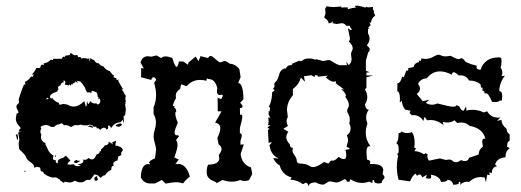

<svg xmlns="http://www.w3.org/2000/svg" viewBox="-20 -633 1817 669"><path d="M202.6 4.4 189 -4.9Q188 -9.3 186 -9.3L184.1 -8.8Q179.2 -15.1 170.9 -15.1L164.1 -14.2Q146 -18.1 133.3 -27.8Q130.9 -36.1 125 -36.1L122.6 -35.6L119.6 -49.3L108.9 -51.8Q103 -51.8 100.6 -46.4Q99.6 -55.2 95.9 -59.6Q92.3 -64 87.6 -67.1Q83 -70.3 78.6 -73.7Q74.2 -77.1 71.8 -83.5Q69.3 -89.8 65.2 -94.7Q61 -99.6 56.9 -103.5Q52.7 -107.4 49.6 -110.4Q46.4 -113.3 46.4 -115.2L44.9 -133.3L47.4 -147.9L43.5 -169.4L44.9 -172.4L56.2 -173.3L44.9 -174.8Q48.3 -185.5 52.7 -185.5Q50.3 -189.9 47.4 -193.1Q44.4 -196.3 41.7 -200Q39.1 -203.6 37.1 -208.5Q35.2 -213.4 35.2 -220.7L38.1 -237.8Q44.4 -237.8 44.4 -241.7Q44.4 -244.6 40.8 -250.7Q37.1 -256.8 37.1 -261.2Q37.1 -267.1 41.7 -270.3Q46.4 -273.4 46.4 -278.8L44.9 -284.7Q51.8 -312 64.5 -340.3L67.4 -336.9L68.8 -339.8L66.4 -347.7Q79.1 -352.1 87.9 -366.2H94.2L97.2 -372.6L95.7 -374L89.8 -372.1Q102.5 -384.8 106.4 -396H119.6Q121.1 -399.9 122.3 -403.8Q123.5 -407.7 127.9 -407.7L133.3 -406.7L131.8 -412.1Q147.5 -414.1 157.2 -425.3L164.1 -422.9L165.5 -428.2H194.8L200.2 -436L204.1 -433.6L208 -439L224.1 -441.4V-446.8L229.5 -447.3Q234.9 -440.4 242.2 -440.4L249.5 -441.4L252.4 -433.6L260.3 -434.6L263.2 -429.2L272.9 -430.7L287.1 -428.2L291 -430.7L291.5 -417.5L295.4 -430.7Q300.8 -425.3 308.6 -422.9Q313 -412.6 324.7 -412.1Q330.1 -403.3 340.8 -401.4Q348.1 -389.2 362.3 -385.3L372.1 -373Q377 -371.6 377 -368.2L375.5 -363.8L386.2 -359.9L385.7 -356.9Q385.7 -354 388.2 -354L394.5 -356L391.6 -351.6L407.7 -323.7L405.3 -318.4L409.2 -315.4Q411.6 -307.6 418.5 -299.3L416.5 -289.6L418.5 -278.3L416 -276.9L418 -272.5L416 -268.6L418.5 -251.5L416 -231.4L410.6 -228.5L412.1 -202.6L407.7 -215.3L399.9 -207Q378.9 -206.5 367.7 -187Q361.8 -196.3 358.9 -196.3Q356.4 -196.3 356.4 -184.6L349.6 -181.6Q349.6 -188 342.8 -188Q335.9 -188 328.6 -180.2Q326.2 -186 320.3 -186L317.9 -185.5Q315.9 -191.9 311.5 -191.9L307.1 -190.9Q301.3 -198.7 293.5 -198.7L284.7 -196.3H270L261.2 -198.7L251 -196.3L245.1 -197.3Q237.3 -197.3 229.5 -190.9H225.6Q216.3 -197.3 208 -197.3L202.6 -196.3Q198.7 -203.1 193.8 -203.1L183.6 -199.2Q174.8 -199.2 169.4 -190.9H157.2Q149.4 -197.3 139.6 -197.3Q130.4 -197.3 121.1 -190.9L124 -184.6Q120.6 -179.7 120.6 -174.8Q120.6 -168.9 124 -164.1L122.6 -155.8Q122.6 -141.1 140.1 -133.3L137.2 -132.3Q141.1 -125.5 143.3 -119.9Q145.5 -114.3 148.2 -109.1Q150.9 -104 155 -99.6Q159.2 -95.2 166.5 -90.8L164.1 -81.5Q164.1 -74.7 174.8 -74.7L174.3 -70.3Q174.3 -65.4 177.2 -65.4L180.2 -66.4L181.6 -61V-73.2Q188 -82.5 202.6 -82.5L200.2 -85.4Q206.1 -86.4 209.5 -90.8L225.6 -73.2Q216.3 -66.9 214.8 -61L225.1 -59.1L236.3 -61Q242.2 -53.7 251.5 -53.7L261.7 -55.7L250.5 -60.5Q270.5 -62 270.5 -73.2L270 -77.1L275.9 -76.2Q282.7 -76.2 288.6 -82.5Q294.9 -77.6 300.3 -77.6Q310.1 -77.6 315.9 -94.2Q327.1 -98.1 327.1 -103L326.7 -105Q332.5 -105.5 332.5 -109.9L332 -112.8Q339.4 -117.2 345.2 -126.5Q358.9 -126.5 358.9 -139.6L374 -129.9L370.6 -136.7L384.3 -142.6L381.8 -125L385.3 -125.5Q389.6 -125.5 397.5 -121.6Q407.7 -116.7 407.7 -111.3Q407.7 -107.4 404.8 -104.5Q401.9 -101.6 401.9 -97.7L402.8 -92.8L392.1 -87.4L389.6 -74.2Q374.5 -70.3 374.5 -61.5L376 -55.7Q368.2 -54.2 368.2 -46.9L367.7 -41Q355 -36.6 346.2 -22.5Q337.4 -21.5 332.5 -14.2H328.6Q322.3 -24.9 308.6 -24.9Q306.6 -22.9 304.7 -20Q295.9 -5.9 292 -5.9L285.6 -6.3Q280.3 -6.3 275.1 -2Q270 2.4 261.7 2.4L253.9 2L240.2 -3.4Q232.4 2.9 221.2 2.9L205.6 0ZM278.8 -261.7 281.7 -264.2 283.2 -280.8Q285.6 -271 288.1 -271Q291 -271 293.9 -280.8Q301.3 -272.5 310.5 -272.5L315.4 -272.9L320.8 -268.6Q329.6 -272.9 329.6 -279.8Q329.6 -285.2 326.2 -290L320.8 -288.6L324.2 -294.4L320.3 -295.9Q319.8 -303.7 318.6 -307.1Q317.4 -310.5 315.4 -311.8Q313.5 -313 310.5 -313.5Q307.6 -314 303.2 -316.9Q298.3 -314.5 297.9 -309.1Q294.4 -311 285.2 -311.5L282.7 -309.6L281.7 -315.9Q278.3 -318.4 278.1 -321.5Q277.8 -324.7 274.7 -329.8Q271.5 -335 267.6 -340.1Q263.7 -345.2 259.3 -349.1L247.1 -351.6L252.4 -344.2L241.7 -349.1L239.3 -343.8Q233.4 -343.8 231.9 -337.9L229 -339.8Q226.6 -339.8 226.6 -332Q224.6 -338.4 222.7 -338.4Q220.7 -338.4 220.2 -335.4L205.6 -338.4L208 -346.2Q208 -351.1 201.7 -353V-346.2Q190.9 -344.2 190.9 -335.4Q182.1 -334 182.1 -326.2L184.1 -321.3Q180.2 -320.3 180.2 -314.5Q154.3 -306.2 154.3 -296.4Q154.3 -292 158.7 -288.6L161.1 -292.5Q171.4 -278.3 184.6 -274.9L187.5 -267.6L200.7 -271L214.8 -268.6Q226.1 -261.7 236.3 -261.7Q254.9 -261.7 273.9 -280.8ZM141.1 -286.1 149.9 -289.1 144 -293ZM392.6 -191.4Q387.7 -191.4 382.3 -195.3Q387.2 -201.2 400.9 -203.1L405.3 -198.2Q399.4 -191.4 392.6 -191.4ZM305.2 -187.5 286.1 -192.4Q291 -195.8 295.4 -195.8Q301.3 -195.8 305.2 -187.5ZM41 -145.5Q39.1 -145.5 36.6 -159.2L34.7 -162.6L39.1 -165.5Q41 -165.5 42.5 -157.7L43 -151.9Q43 -147.9 41 -145.5ZM170.9 -86.4 173.3 -93.3 175.8 -87.9ZM244.6 -64Q237.8 -66.4 237.8 -69.3Q237.8 -72.3 247.6 -76.2L250 -72.8H259.3Q259.3 -70.3 244.6 -64ZM67.4 -33.7 63.5 -37.1 69.3 -38.6ZM316.9 -3.4H310.1L308.6 -13.2L315.4 -18.6H319.3L318.4 -14.6Q318.4 -11.2 322.3 -8.8Z M557.1 6.8 543.9 -5.9 520 6.3H503.4Q481 6.3 470.7 -15.1Q472.2 -61.5 497.1 -61.5L500.5 -59.6L503.4 -63.5L499 -64.9Q499 -73.2 520 -81.1L523.9 -110.8Q523.9 -118.7 519.5 -134Q515.1 -149.4 515.1 -156.7Q515.1 -167.5 519.3 -180.9Q523.4 -194.3 523.4 -205.6Q523.4 -221.7 515.1 -235.8V-258.8Q523.9 -279.8 523.9 -303.2Q523.9 -319.8 517.1 -344.7L524.4 -355Q519.5 -364.3 515.1 -364.3Q510.7 -364.3 506.8 -354.5L471.7 -363.8V-395.5L481 -394.5L469.7 -415Q475.6 -437 495.6 -437L507.3 -435.5L525.4 -439.9L542 -430.7Q546.9 -436.5 557.1 -436.5Q566.4 -436.5 580.6 -430.7Q589.4 -399.9 595.7 -399.9Q599.6 -399.9 603.5 -418.9H618.2L634.3 -407.7L637.2 -415.5L661.6 -436L671.9 -419.9L678.7 -437.5L705.1 -430.7Q708.5 -438 714.4 -438Q719.2 -438 731.2 -426.8Q743.2 -415.5 747.6 -415.5L761.7 -420.4Q770.5 -420.4 779.8 -411.1Q800.3 -410.2 814 -392.1L818.4 -364.3L810.1 -344.2Q828.1 -340.8 828.1 -287.1L816.9 -274.9Q825.2 -266.6 825.2 -262.2Q825.2 -256.8 815.9 -256.3L816.4 -232.9L819.8 -233.9Q824.2 -233.9 824.2 -225.6Q824.2 -217.8 815.9 -187V-168.5Q822.3 -168 822.3 -160.6Q822.3 -154.3 817.9 -142.6V-128.9L829.6 -129.9L818.4 -96.2Q822.8 -59.6 854.5 -49.8L858.9 -26.9L848.1 -5.9Q841.8 -2.4 832.5 -2.4Q823.2 -2.4 816.9 -5.9Q802.7 0 787.6 0Q772 0 755.4 -5.9L734.4 5.4Q734.4 2 729 0Q723.6 -2 717.3 -5.1Q710.9 -8.3 705.6 -14.9Q700.2 -21.5 700.2 -34.7Q700.2 -49.3 705.1 -59.1Q744.1 -60.1 744.1 -81.5L742.2 -92.8Q752 -105.5 752 -114.3Q752 -123 741.7 -129.9L737.3 -152.3Q747.6 -172.9 747.6 -186Q747.6 -202.6 729.5 -205.6L752 -245.1H738.8L738.3 -293.5Q744.6 -288.6 749 -288.6Q753.9 -288.6 753.9 -294.9Q756.3 -296.9 756.3 -299.3Q756.3 -301.3 754.4 -303.2L746.6 -301.8Q735.8 -301.8 735.8 -314.9L737.3 -326.2Q729 -357.4 708 -357.4Q704.1 -357.4 700.7 -360.4L699.2 -351.1Q690.9 -354.5 676.8 -354.5Q649.4 -354.5 629.9 -332.5L611.3 -339.4L607.4 -322.8Q592.3 -313.5 592.3 -299.3L593.3 -291.5Q582.5 -272 582.5 -263.2H588.4Q586.9 -260.3 586.9 -258.8Q586.9 -257.8 588.1 -257.1Q589.4 -256.3 591.1 -254.9Q592.8 -253.4 592.8 -250Q594.2 -247.6 594.2 -245.6Q594.2 -244.1 592.5 -242.7Q590.8 -241.2 590.8 -237.8Q590.8 -225.1 599.6 -205.6Q588.4 -180.2 588.4 -171.9Q588.4 -161.6 595.2 -161.6L599.1 -162.1L604 -158.7L593.3 -145Q598.6 -138.2 598.6 -127.4Q598.6 -115.2 587.4 -84.5L603 -77.1L590.8 -61L595.7 -62.5Q596.7 -60.5 597.7 -60.5Q598.6 -60.5 600.1 -62Q629.4 -62 641.6 -17.6Q628.9 -8.8 618.2 5.9Q605.5 2 595.7 2Q578.6 2 557.1 6.8Z M1054.7 15.6Q1051.8 3.4 1045.4 3.4L1035.6 8.8Q1018.1 -4.9 991.7 -7.3L996.1 -14.6Q962.9 -23.9 954.6 -56.6Q939.9 -64.5 932.1 -82.5L950.2 -80.6Q950.2 -81.5 946.3 -83.3Q942.4 -85 937 -89.6Q931.6 -94.2 926.5 -102.8Q921.4 -111.3 918.9 -127Q926.8 -134.8 926.8 -137.7L916 -135.3L913.6 -180.2Q918.5 -182.1 918.5 -184.1L912.6 -188Q912.6 -190.9 922.9 -196.8H912.6Q916 -200.2 916 -210.4L914.6 -223.6L921.9 -222.7L916 -233.9V-246.1L918.9 -244.1L920.9 -254.4Q920.9 -260.3 916.5 -260.3Q927.7 -281.2 928.2 -311L937 -318.4L931.2 -323.7Q936.5 -328.1 936.5 -333.5L935.5 -340.3Q935.5 -343.3 941.9 -349.6Q948.2 -356 952.1 -371.1Q956.5 -390.6 974.1 -395.5L975.1 -391.6Q980 -406.2 993.7 -406.2Q994.1 -405.8 995.1 -405.8Q996.6 -405.8 999 -407.7L995.1 -409.7L1023.4 -421.9L1026.4 -419.4Q1030.3 -419.4 1036.9 -424.3Q1043.5 -429.2 1055.7 -429.2Q1074.7 -429.2 1078.6 -423.3L1079.6 -427.2L1105.5 -420.4L1125 -423.8Q1130.4 -423.8 1139.2 -418Q1150.9 -409.7 1162.1 -405.8H1189L1186.5 -418L1195.3 -405.8Q1205.1 -415.5 1205.1 -427.2L1203.1 -443.8Q1203.1 -450.7 1206.1 -455.1Q1209 -459.5 1209 -465.3Q1209 -475.1 1195.3 -488.8Q1199.2 -491.2 1199.2 -500L1192.4 -534.7L1201.2 -528.3L1207 -530.3Q1200.7 -534.7 1198.7 -543H1186.5Q1180.2 -552.2 1170.9 -552.2L1153.3 -549.3L1138.7 -552.2L1141.1 -560.1Q1134.3 -551.8 1125 -551.8Q1124.5 -557.6 1122.1 -561Q1118.2 -565.4 1112.3 -569.8Q1109.9 -571.3 1109.9 -573.2Q1109.9 -575.7 1112.1 -579.3Q1114.3 -583 1114.3 -589.4L1112.8 -602.5L1118.2 -611.3Q1128.9 -608.4 1144 -608.4L1170.4 -610.4L1167.5 -606.9L1191.4 -607.4L1191.9 -601.1Q1210.4 -606.4 1220.2 -606.4L1216.3 -612.8L1223.6 -613.3Q1231.4 -613.3 1253.4 -606.4L1255.9 -609.9Q1258.3 -607.4 1265.1 -607.4L1279.8 -608.9L1279.3 -603Q1279.3 -595.7 1284.2 -595.7L1282.2 -590.3L1287.1 -580.1Q1287.1 -578.6 1285.2 -577.1Q1274.4 -568.8 1272.5 -553.7L1267.1 -555.7L1271.5 -545.4L1263.2 -537.1L1267.6 -532.7L1262.2 -533.2V-516.6Q1267.6 -506.8 1267.6 -498.5Q1267.6 -486.8 1258.8 -476.1Q1259.3 -472.7 1263.7 -469.5Q1268.1 -466.3 1268.1 -461.9Q1268.1 -451.7 1263.2 -451.7L1254.9 -421.9V-386.7L1267.6 -381.3L1256.8 -379.9V-370.1H1281.2L1256.8 -363.8V-326.7L1251.5 -321.8Q1259.8 -307.6 1259.8 -294.9Q1259.8 -281.7 1251.5 -269Q1254.9 -251 1263.2 -251L1265.6 -251.5Q1255.9 -238.8 1255.9 -224.1Q1255.9 -213.9 1260.3 -202.1Q1254.4 -186 1254.4 -170.9Q1254.4 -145.5 1271 -123L1267.1 -123.5Q1256.8 -123.5 1256.8 -101.6L1258.8 -76.7Q1270 -75.7 1270 -67.4L1269 -61.5H1276.9Q1315.4 -61.5 1315.4 -39.1L1313 -26.4Q1319.8 -19.5 1319.8 -15.1Q1319.8 -12.2 1314.9 -7.1Q1310.1 -2 1309.6 4.9L1299.3 6.3Q1290.5 6.3 1284.2 1.5L1283.2 -6.3L1277.8 -3.9V4.9L1266.6 0Q1253.4 4.4 1241.2 4.4Q1219.7 4.4 1200.7 -8.8L1197.3 0.5L1188.5 0Q1188.5 -7.8 1179.7 -8.8Q1162.6 2.9 1150.9 2.9L1130.4 -1Q1124.5 -1 1117.4 4.6Q1110.4 10.3 1104.5 10.3Q1094.7 10.3 1079.6 2.4Q1059.1 2.4 1054.7 15.6ZM1070.8 -50.8Q1085.4 -50.8 1109.4 -68.8L1123 -63.5Q1126 -63.5 1128.9 -68.6Q1131.8 -73.7 1136.7 -73.7L1140.1 -73.2Q1147.5 -73.2 1160.2 -86.4Q1170.9 -78.6 1178.2 -78.6Q1186.5 -78.6 1186.5 -90.8Q1186.5 -104.5 1183.1 -110.8Q1198.2 -112.3 1198.2 -115.2Q1198.2 -117.7 1187.5 -121.1L1192.9 -142.6Q1192.9 -151.9 1188.5 -161.6Q1201.7 -170.9 1201.7 -184.6Q1201.7 -193.8 1196.8 -203.1Q1198.7 -206.5 1198.7 -218.8Q1198.7 -226.1 1194.1 -234.6Q1189.5 -243.2 1189.5 -247.1Q1189.5 -251.5 1192.6 -256.6Q1195.8 -261.7 1195.8 -267.6Q1195.8 -278.3 1183.1 -295.4L1185.5 -300.3Q1185.5 -307.6 1168.5 -323.2L1179.7 -320.8L1149.9 -342.8L1150.9 -350.1L1143.6 -348.1Q1131.8 -348.1 1115.2 -363.3L1122.1 -369.6L1088.4 -365.7L1085.9 -370.6L1077.6 -371.1L1075.7 -364.3L1065.4 -371.1L1039.1 -367.2L1042.5 -348.1L1028.3 -362.8Q1021.5 -337.9 1000.5 -323.2V-300.8Q980 -277.8 980 -249L982.9 -225.1Q978.5 -218.3 978.5 -210.9Q978.5 -202.1 983.4 -194.3L967.3 -184.1L984.9 -173.8Q977.5 -164.1 977.5 -154.8Q977.5 -142.6 989.7 -130.4Q989.7 -117.7 1000.5 -117.7L999 -107.4Q999 -101.6 1006.1 -92.3Q1013.2 -83 1013.7 -75.2Q1013.7 -63 1026.9 -63Q1046.4 -63 1060.1 -53.7Q1064.5 -50.8 1070.8 -50.8Z M1582.5 11.2 1584.5 4.4Q1584.5 0.5 1580.1 0.5L1578.1 1L1579.1 3.9Q1579.1 10.7 1559.1 10.7Q1556.6 -4.4 1540 -6.8Q1537.1 1 1516.6 1Q1512.2 -19.5 1481 -24.4L1482.4 -17.1Q1482.4 -10.3 1474.6 -10.3L1463.9 -12.2L1467.3 -24.4L1451.2 -14.6Q1448.2 -24.9 1442.4 -24.9Q1438 -24.9 1433.1 -20.5L1427.7 -28.3Q1415.5 -19 1408.7 -1L1368.7 -6.8Q1362.8 -29.8 1362.8 -51.3Q1362.8 -75.2 1367.7 -89.4L1363.8 -96.7L1368.7 -100.6L1369.1 -112.3Q1369.1 -130.9 1362.3 -131.8V-137.7Q1368.7 -141.1 1368.7 -168.9Q1375.5 -168.9 1379.4 -174.8Q1387.7 -169.4 1397.5 -169.4Q1408.7 -169.4 1415 -172.9Q1424.8 -160.2 1424.8 -135.3L1423.8 -118.2L1429.7 -116.2L1423.8 -106.4Q1440.4 -106.4 1457.5 -95.2L1462.9 -99.6L1470.2 -94.7L1468.8 -88.9Q1468.8 -82 1474.6 -73.2L1512.7 -81.1L1533.2 -75.7L1544.9 -77.1Q1551.8 -77.1 1556.9 -72.5Q1562 -67.9 1568.8 -67.9Q1576.2 -67.9 1586.4 -75.2Q1592.8 -71.8 1600.6 -71.8Q1611.3 -71.8 1614.3 -83L1647.9 -94.7Q1647.9 -111.8 1662.6 -122.1L1660.2 -138.7Q1660.2 -149.9 1667.5 -149.9L1671.4 -149.4Q1661.6 -187 1616.2 -194.3Q1604.5 -206.1 1587.9 -206.1Q1577.1 -206.1 1573.7 -204.1L1563.5 -213.9Q1552.7 -206.1 1538.1 -206.1L1522.9 -208L1525.4 -197.3Q1503.4 -214.8 1480.5 -214.8L1468.3 -213.9L1459.5 -226.1L1455.1 -211.4Q1442.4 -231.9 1420.9 -231.9L1415 -231.4L1406.7 -239.3L1410.6 -247.1L1392.1 -251Q1382.3 -260.7 1379.9 -281.7L1373 -276.4L1373.5 -289.1Q1373.5 -312.5 1364.3 -315.4L1364.7 -342.8Q1375.5 -342.8 1381.3 -366.2L1387.2 -363.8L1396 -387.7L1399.9 -386.7Q1402.8 -386.7 1402.8 -391.1L1402.3 -395.5L1421.4 -399.4Q1423.3 -413.1 1440.4 -417L1439 -422.4L1443.8 -420.9Q1447.8 -420.9 1447.8 -425.8L1447.3 -429.2L1462.9 -427.7Q1476.6 -427.7 1489.5 -435.1Q1502.4 -442.4 1507.3 -442.4Q1512.7 -442.4 1517.8 -439.5Q1522.9 -436.5 1532.7 -436.5L1550.8 -438.5Q1569.3 -427.2 1578.1 -427.2Q1584 -427.2 1586.4 -431.2L1597.2 -425.3Q1597.2 -414.6 1641.6 -403.8L1640.1 -398.4Q1640.1 -391.1 1654.3 -389.6Q1668.9 -433.1 1717.8 -433.1Q1726.1 -433.1 1726.8 -429Q1727.5 -424.8 1727.5 -419.4Q1727.5 -404.8 1724.1 -397.5Q1730.5 -388.2 1730.5 -379.4Q1730.5 -373 1727.1 -368.2L1739.3 -369.1Q1719.7 -343.8 1719.7 -315.4Q1730 -315.4 1730 -297.4L1728.5 -282.2L1722.2 -283.2Q1716.8 -277.3 1705.6 -277.3L1694.3 -278.3Q1682.6 -308.1 1672.9 -308.1L1668.9 -306.6Q1668.9 -316.4 1660.6 -317.4L1661.6 -323.7Q1661.6 -328.1 1659.2 -328.1L1656.2 -327.1L1654.3 -338.9Q1639.2 -352.5 1614.3 -352.5Q1605 -370.6 1583.5 -370.6L1578.1 -370.1Q1566.9 -381.3 1561 -381.3Q1555.2 -381.3 1554.7 -372.6Q1531.7 -384.3 1513.2 -384.3Q1485.8 -384.3 1466.8 -359.9Q1446.8 -359.9 1436.5 -340.8Q1443.4 -331.1 1443.4 -324.2Q1443.4 -314 1432.1 -305.7L1453.1 -280.3L1476.1 -285.6L1463.9 -274.4Q1474.6 -268.1 1485.8 -268.1Q1494.1 -268.1 1503.9 -272.5Q1547.4 -261.2 1558.6 -261.2Q1569.3 -261.2 1570.3 -266.6L1580.1 -262.7Q1586.9 -247.1 1595.7 -247.1L1604 -262.7L1605.5 -247.1Q1611.8 -250.5 1625 -250.5Q1647 -250.5 1665.5 -241.2L1677.7 -245.1Q1689.9 -223.1 1716.8 -223.1L1723.1 -223.6L1711.9 -211.9L1727.5 -215.3Q1727.5 -197.8 1745.1 -184.6Q1745.1 -171.4 1755.9 -165V-143.6L1748.5 -136.2L1746.6 -122.1L1756.3 -116.7Q1741.2 -107.4 1741.2 -85Q1711.4 -82.5 1705.1 -59.6L1711.9 -53.7Q1694.3 -51.3 1693.8 -30.3L1684.1 -32.2L1687 -22.9L1677.7 -24.4L1672.9 2.4L1668.9 -14.6L1655.3 -16.1Q1632.8 -16.1 1614.3 1L1606.9 0Q1595.2 0 1582.5 11.2Z"/></svg>

Font: Truetypewriter PolyglOTT
Style: Regular
Weight: 400
Designer: Sergey Beatoff a.k.a. Sam_T
Version: Version 3.76